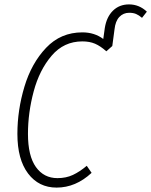

<svg xmlns="http://www.w3.org/2000/svg" viewBox="-20 -841 687 872"><path d="M647 -788 625 -760Q611 -772 598 -777.5Q585 -783 567 -783Q540 -783 522 -764Q504 -745 500 -707L490 -632L463 -608Q436 -632 411.5 -642.5Q387 -653 354 -653Q270 -653 214.5 -588Q159 -523 133 -426Q107 -329 107 -233Q107 -133 143 -82.5Q179 -32 241 -32Q280 -32 311 -46.5Q342 -61 374 -88L396 -56Q324 11 237 11Q156 11 107.5 -53Q59 -117 59 -233Q59 -341 91 -447.5Q123 -554 189.5 -624Q256 -694 354 -694Q409 -694 449 -664L456 -714Q464 -764 493 -792.5Q522 -821 566 -821Q612 -821 647 -788Z"/></svg>

Font: Fira Sans Extra Condensed ExtraLight
Style: Italic
Weight: 275
Width: 3
Italic angle: -8°
Designer: Carrois Corporate & Edenspiekermann AG
Foundry: Carrois Corporate GbR & Edenspiekermann AG
Version: Version 4.203